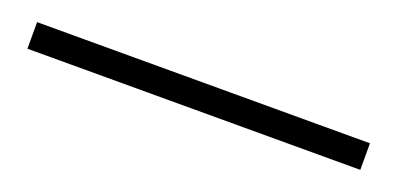

<svg xmlns="http://www.w3.org/2000/svg" viewBox="-17 -31 534 258"><g transform="rotate(20 250.0 98.0)"><path d="M12 117V79H488V117Z"/></g></svg>

Font: Source Sans 3 ExtraLight Light
Style: Regular
Weight: 300
Version: Version 3.052;hotconv 1.1.0;makeotfexe 2.6.0